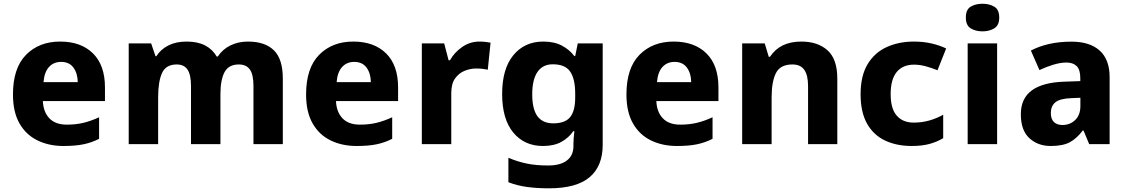

<svg xmlns="http://www.w3.org/2000/svg" viewBox="-20 -765 5984 1019"><path d="M299.3 -544.4Q409.7 -544.4 473.4 -481.7Q537.1 -418.9 537.1 -300.8V-228.5H207.5Q210 -170.9 241.9 -137.2Q273.9 -103.5 334.5 -103.5Q383.3 -103.5 423.3 -113.3Q463.4 -123 505.9 -142.6V-28.3Q468.3 -8.8 424.8 0.5Q381.3 9.8 316.9 9.8Q239.7 9.8 179 -19.8Q118.2 -49.3 83.5 -109.9Q48.8 -170.4 48.8 -263.7Q48.8 -403.8 118.2 -474.1Q187.5 -544.4 299.3 -544.4ZM304.2 -436.5Q265.1 -436.5 240.2 -409.7Q215.3 -382.8 210.9 -329.1H392.6Q392.1 -375.5 369.9 -406Q347.7 -436.5 304.2 -436.5Z M1295.4 -544.4Q1386.7 -544.4 1433.8 -497.8Q1481 -451.2 1481 -348.1V0H1325.2V-308.6Q1325.2 -370.1 1305.9 -396.5Q1286.6 -422.9 1247.6 -422.9Q1193.4 -422.9 1171.6 -381.8Q1149.9 -340.8 1149.9 -264.6V0H993.7V-308.6Q993.7 -368.2 975.3 -395.5Q957 -422.9 918 -422.9Q860.8 -422.9 840.1 -377.7Q819.3 -332.5 819.3 -248V0H663.1V-534.7H782.2L805.2 -466.8H810.1Q832 -502.4 872.8 -523.4Q913.6 -544.4 969.7 -544.4Q1029.3 -544.4 1068.6 -523.9Q1107.9 -503.4 1130.4 -464.8H1135.7Q1161.6 -503.9 1203.4 -524.2Q1245.1 -544.4 1295.4 -544.4Z M1855 -544.4Q1965.3 -544.4 2029.1 -481.7Q2092.8 -418.9 2092.8 -300.8V-228.5H1763.2Q1765.6 -170.9 1797.6 -137.2Q1829.6 -103.5 1890.1 -103.5Q1939 -103.5 1979 -113.3Q2019 -123 2061.5 -142.6V-28.3Q2023.9 -8.8 1980.5 0.5Q1937 9.8 1872.6 9.8Q1795.4 9.8 1734.6 -19.8Q1673.8 -49.3 1639.2 -109.9Q1604.5 -170.4 1604.5 -263.7Q1604.5 -403.8 1673.8 -474.1Q1743.2 -544.4 1855 -544.4ZM1859.9 -436.5Q1820.8 -436.5 1795.9 -409.7Q1771 -382.8 1766.6 -329.1H1948.2Q1947.8 -375.5 1925.5 -406Q1903.3 -436.5 1859.9 -436.5Z M2524.4 -544.4Q2540 -544.4 2556.9 -542.5Q2573.7 -540.5 2583.5 -538.6L2568.8 -395Q2558.1 -397.5 2543.2 -399.4Q2528.3 -401.4 2506.3 -401.4Q2476.6 -401.4 2446.3 -389.4Q2416 -377.4 2395.5 -349.1Q2375 -320.8 2375 -270.5V0H2218.8V-534.7H2337.4L2360.8 -445.3H2368.2Q2391.1 -486.3 2432.6 -515.4Q2474.1 -544.4 2524.4 -544.4Z M2863.3 -544.4Q2921.4 -544.4 2961.7 -523.2Q3002 -502 3028.3 -467.3H3032.7L3046.4 -534.7H3178.7V3.4Q3178.7 116.7 3109.1 175.5Q3039.6 234.4 2894 234.4Q2827.6 234.4 2775.6 227.1Q2723.6 219.7 2678.2 202.1V72.3Q2726.1 92.8 2775.1 103Q2824.2 113.3 2889.2 113.3Q2954.6 113.3 2989 86.4Q3023.4 59.6 3023.4 10.7V-2.4Q3023.4 -14.6 3024.9 -33.7Q3026.4 -52.7 3028.3 -68.8H3022.5Q2999 -34.2 2959.7 -12.2Q2920.4 9.8 2861.8 9.8Q2763.2 9.8 2704.1 -61.5Q2645 -132.8 2645 -266.6Q2645 -399.9 2704.6 -472.2Q2764.2 -544.4 2863.3 -544.4ZM2913.6 -423.8Q2860.4 -423.8 2832.5 -383.1Q2804.7 -342.3 2804.7 -264.6Q2804.7 -185.5 2832.5 -147.9Q2860.4 -110.4 2916 -110.4Q2979.5 -110.4 3006.1 -143.6Q3032.7 -176.8 3032.7 -247.1V-268.6Q3032.7 -346.2 3006.1 -385Q2979.5 -423.8 2913.6 -423.8Z M3555.2 -544.4Q3665.5 -544.4 3729.2 -481.7Q3793 -418.9 3793 -300.8V-228.5H3463.4Q3465.8 -170.9 3497.8 -137.2Q3529.8 -103.5 3590.3 -103.5Q3639.2 -103.5 3679.2 -113.3Q3719.2 -123 3761.7 -142.6V-28.3Q3724.1 -8.8 3680.7 0.5Q3637.2 9.8 3572.8 9.8Q3495.6 9.8 3434.8 -19.8Q3374 -49.3 3339.4 -109.9Q3304.7 -170.4 3304.7 -263.7Q3304.7 -403.8 3374 -474.1Q3443.4 -544.4 3555.2 -544.4ZM3560.1 -436.5Q3521 -436.5 3496.1 -409.7Q3471.2 -382.8 3466.8 -329.1H3648.4Q3647.9 -375.5 3625.7 -406Q3603.5 -436.5 3560.1 -436.5Z M4232.9 -544.4Q4320.3 -544.4 4372.1 -497.8Q4423.8 -451.2 4423.8 -348.1V0H4268.6V-308.6Q4268.6 -365.2 4248.8 -394Q4229 -422.9 4185.5 -422.9Q4121.6 -422.9 4098.4 -377.7Q4075.2 -332.5 4075.2 -248V0H3918.9V-534.7H4038.6L4060.1 -463.4H4066.4Q4119.6 -544.4 4232.9 -544.4Z M4819.3 9.8Q4738.3 9.8 4677 -19.3Q4615.7 -48.3 4581.5 -109.1Q4547.4 -169.9 4547.4 -264.6Q4547.4 -362.3 4584.5 -424.1Q4621.6 -485.8 4685.8 -515.1Q4750 -544.4 4831.1 -544.4Q4879.9 -544.4 4923.6 -534.4Q4967.3 -524.4 5001.5 -507.8L4955.6 -392.1Q4924.3 -404.8 4892.8 -413.3Q4861.3 -421.9 4830.6 -421.9Q4771.5 -421.9 4739.3 -383.1Q4707 -344.2 4707 -265.6Q4707 -187.5 4739.5 -150.9Q4772 -114.3 4829.1 -114.3Q4872.6 -114.3 4912.1 -125.5Q4951.7 -136.7 4985.8 -156.2V-31.7Q4953.6 -12.2 4913.6 -1.2Q4873.5 9.8 4819.3 9.8Z M5194.8 -745.1Q5230.5 -745.1 5256.8 -729.7Q5283.2 -714.4 5283.2 -671.9Q5283.2 -630.4 5256.8 -614.5Q5230.5 -598.6 5194.8 -598.6Q5157.7 -598.6 5131.8 -614.5Q5106 -630.4 5106 -671.9Q5106 -714.4 5131.8 -729.7Q5157.7 -745.1 5194.8 -745.1ZM5115.7 -534.7H5272V0H5115.7Z M5667 -543.9Q5764.2 -543.9 5816.7 -496.3Q5869.1 -448.7 5869.1 -355.5V0H5760.7L5730.5 -72.3H5726.6Q5693.8 -29.3 5657.2 -9.8Q5620.6 9.8 5556.2 9.8Q5488.3 9.8 5443.1 -31.7Q5397.9 -73.2 5397.9 -158.7Q5397.9 -242.7 5456.1 -285.2Q5514.2 -327.6 5627.4 -331.5L5713.4 -334.5V-350.1Q5713.4 -396 5693.8 -414.6Q5674.3 -433.1 5640.6 -433.1Q5607.9 -433.1 5570.3 -421.6Q5532.7 -410.2 5496.6 -393.1L5451.2 -496.6Q5493.2 -519 5547.4 -531.5Q5601.6 -543.9 5667 -543.9ZM5713.9 -246.1 5665 -244.1Q5604.5 -241.7 5580.8 -221.7Q5557.1 -201.7 5557.1 -165.5Q5557.1 -132.3 5574 -116.9Q5590.8 -101.6 5618.2 -101.6Q5658.7 -101.6 5686.3 -127.9Q5713.9 -154.3 5713.9 -202.6Z"/></svg>

Font: Lunasima
Style: Bold
Weight: 700
Designer: The DocRepair Project, Monotype Design Team
Foundry: Google
Version: Version 2.009